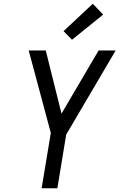

<svg xmlns="http://www.w3.org/2000/svg" viewBox="-20 -1004 640 1024"><path d="M202 0 251 -295 133 -735H224L308 -398L506 -735H597L333 -286L286 0ZM364 -792 319 -838 475 -984 530 -926Z"/></svg>

Font: Iosevka Aile
Style: Italic
Weight: 400
Italic angle: -9°
Designer: Belleve Invis
Foundry: Belleve Invis
Version: Version 28.0.1; ttfautohint (v1.8.4)